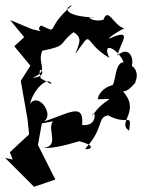

<svg xmlns="http://www.w3.org/2000/svg" viewBox="-41 -527 585 739"><path d="M111 -388 103 -406 -2 -450 52 -384 14 -349 76 -274 39 -216 65 -68 71 -10 -3 59 8 87 -21 81 90 192 172 164 105 31 120 -52 163 -60C138 -31 191 36 126 42C179 47 276 11 265 17C352 39 281 56 289 43C361 -35 331 -75 375 -83C455 -40 466 -98 456 -24C405 -57 511 -101 422 -186C438 -145 503 -238 478 -209C508 -260 438 -316 447 -228C493 -296 457 -357 411 -313C421 -361 477 -423 379 -378C377 -385 425 -412 437 -418C395 -429 376 -502 357 -451C315 -439 281 -469 322 -460C211 -463 201 -497 237 -507C127 -414 191 -395 117 -429C87 -405 161 -398 58 -420ZM116 -225C95 -296 159 -230 84 -228C153 -254 99 -281 122 -332C222 -351 182 -358 242 -403C278 -382 264 -360 249 -319C322 -421 272 -368 380 -304C348 -371 412 -341 435 -288C397 -285 407 -199 387 -196C462 -205 349 -215 335 -145C422 -146 363 -157 313 -79C325 -118 340 -37 275 -46C284 -137 220 -88 127 -59C170 -83 108 -175 74 -127C93 -196 150 -234 157 -203Z"/></svg>

Font: Charger Distortion
Style: 2
Weight: 400
Designer: Jasper
Foundry: Cannot Into Space Fonts
Version: Version 0.98